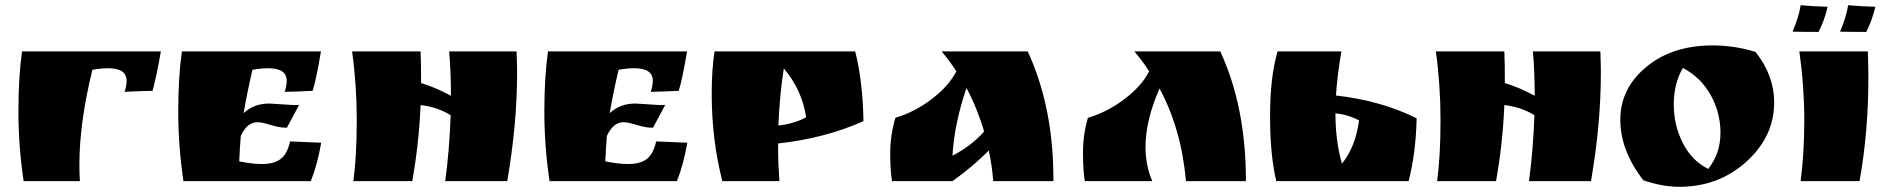

<svg xmlns="http://www.w3.org/2000/svg" viewBox="-20 -698 7285 740"><path d="M468 -387Q468 -435 396 -435Q369 -435 336 -429Q286 -224 286 -65Q286 -21 288 0H71Q51 -135 51 -268.5Q51 -402 65 -500H600Q583 -402 568 -348Q517 -347 460 -344Q468 -367 468 -387Z M1018 -299 1112 -293Q1126 -293 1133 -294L1086 -206H1077Q1058 -206 1023 -216.5Q988 -227 973 -227Q932 -227 908 -174Q904 -125 902 -76Q954 -66 984 -66H993Q1036 -66 1061.5 -85Q1087 -104 1098 -153L1218 -148Q1203 -62 1178 0H687Q667 -135 667 -268Q667 -401 681 -500H1217Q1199 -392 1185 -348Q1126 -345 1077 -344Q1085 -367 1085 -387Q1085 -435 1013 -435Q986 -435 953 -429Q931 -334 919 -262Q959 -299 1018 -299Z M1973 -417Q1973 -221 1935 0H1696Q1712 -118 1717 -254Q1665 -286 1601 -293Q1595 -146 1569 0H1342Q1355 -98 1355 -234.5Q1355 -371 1337 -500H1601Q1603 -459 1603 -378Q1661 -360 1718 -329Q1718 -422 1711 -500H1971Q1973 -444 1973 -417Z M2429 -299 2523 -293Q2537 -293 2544 -294L2497 -206H2488Q2469 -206 2434 -216.5Q2399 -227 2384 -227Q2343 -227 2319 -174Q2315 -125 2313 -76Q2365 -66 2395 -66H2404Q2447 -66 2472.5 -85Q2498 -104 2509 -153L2629 -148Q2614 -62 2589 0H2098Q2078 -135 2078 -268Q2078 -401 2092 -500H2628Q2610 -392 2596 -348Q2537 -345 2488 -344Q2496 -367 2496 -387Q2496 -435 2424 -435Q2397 -435 2364 -429Q2342 -334 2330 -262Q2370 -299 2429 -299Z M2979 -125Q2979 -68 2984 0H2764Q2723 -159 2723 -338Q2723 -429 2734 -500H3276Q3305 -387 3308 -231Q3160 -165 2979 -145ZM2980 -214Q3044 -222 3087 -246Q3071 -352 3001 -434Q2985 -335 2980 -214Z M4040 -8V0H3808Q3804 -57 3791 -118Q3729 -55 3651 0H3418Q3411 -41 3411 -108.5Q3411 -176 3431 -244Q3503 -265 3569.5 -315Q3636 -365 3666 -423Q3639 -465 3609 -500H3941Q4040 -285 4040 -8ZM3773 -191Q3747 -280 3705 -359Q3658 -221 3651 -98Q3723 -135 3773 -191Z M4782 0H4551Q4533 -201 4449 -357Q4395 -234 4395 -131Q4395 -61 4421 0H4161Q4154 -41 4154 -110Q4154 -179 4173 -244Q4246 -265 4313 -315.5Q4380 -366 4409 -423Q4387 -458 4352 -500H4683Q4782 -287 4782 0Z M4899 0Q4875 -100 4875 -250.5Q4875 -401 4904 -500H5150Q5134 -407 5129 -330Q5304 -310 5440 -242Q5437 -108 5409 0ZM5127 -261Q5127 -156 5152 -67Q5205 -133 5218 -234Q5174 -257 5127 -261Z M6150 -417Q6150 -221 6112 0H5873Q5889 -118 5894 -254Q5842 -286 5778 -293Q5772 -146 5746 0H5519Q5532 -98 5532 -234.5Q5532 -371 5514 -500H5778Q5780 -459 5780 -378Q5838 -360 5895 -329Q5895 -422 5888 -500H6148Q6150 -444 6150 -417Z M6314 -3Q6225 -117 6225 -237Q6225 -357 6325 -440Q6425 -523 6581 -523Q6664 -523 6746 -498Q6818 -407 6818 -303Q6818 -172 6711 -75Q6604 22 6452 22Q6387 22 6314 -3ZM6466 -436Q6431 -376 6431 -295Q6431 -214 6466.5 -145.5Q6502 -77 6564 -47Q6611 -107 6611 -186Q6611 -265 6572.5 -333Q6534 -401 6466 -436Z M7181 -398Q7181 -189 7147 0H6920Q6934 -107 6934 -235.5Q6934 -364 6915 -500H7179Q7181 -432 7181 -398ZM6920 -678Q6973 -673 7024 -672Q7012 -619 6989 -575Q6922 -575 6889 -576Q6914 -636 6920 -678ZM7103 -678Q7156 -673 7208 -672Q7195 -618 7173 -575Q7106 -575 7072 -576Q7097 -636 7103 -678Z"/></svg>

Font: Ruslan Display
Style: Regular
Weight: 400
Designer: Denis Masharov, Vladimir Rabdu
Foundry: Denis Masharov, Vladimir Rabdu
Version: Version 1.000; ttfautohint (v1.4.1)